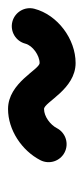

<svg xmlns="http://www.w3.org/2000/svg" viewBox="115 -474 209 480"><g transform="rotate(-90 220.0 -233.5)"><path d="M140.1 -196.3C148.5 -212.6 169.1 -228.4 188 -228.4C205 -228.4 237.2 -149.5 303 -149.5C362.8 -149.5 423.5 -194.5 438.6 -252.7C444.8 -276.8 430.3 -301.3 406.3 -307.6C382.2 -313.8 357.7 -299.3 351.4 -275.3C346.6 -256.7 321.8 -239.5 303 -239.5C286.5 -239.5 253.6 -318.4 188 -318.4C135.4 -318.4 84 -283.9 60.1 -237.7C48.7 -215.6 57.3 -188.4 79.4 -177C101.5 -165.6 128.6 -174.3 140.1 -196.3Z"/></g></svg>

Font: FRB American Cursive Guidelines Arrows Black
Style: Bold Italic
Weight: 900
Italic angle: -25°
Version: Version 2.0;Modular Font Editor K font №1